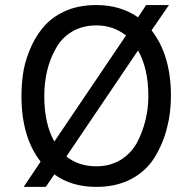

<svg xmlns="http://www.w3.org/2000/svg" viewBox="-20 -732 765 764"><path d="M74.2 11.7Q90.8 -13.7 141.6 -88.9Q65.4 -186.5 65.4 -349.6Q65.4 -404.3 74.2 -454.1Q84 -503.9 106.4 -551.8Q128.9 -599.6 162.1 -634.8Q196.3 -669.9 247.1 -691.4Q298.8 -711.9 363.3 -711.9Q459 -711.9 529.3 -663.1Q540 -679.7 561.5 -711.9Q585 -711.9 652.3 -711.9Q634.8 -686.5 583 -611.3Q660.2 -512.7 660.2 -349.6Q660.2 -281.2 643.6 -219.7Q627.9 -158.2 593.8 -103.5Q560.5 -50.8 502 -19.5Q442.4 11.7 363.3 11.7Q264.6 11.7 196.3 -38.1Q184.6 -21.5 162.1 11.7Q139.6 11.7 74.2 11.7ZM196.3 -168.9Q267.6 -274.4 481.4 -590.8Q430.7 -630.9 363.3 -630.9Q307.6 -630.9 265.6 -605.5Q223.6 -580.1 201.2 -537.1Q177.7 -495.1 167 -448.2Q156.2 -401.4 156.2 -349.6Q156.2 -239.3 196.3 -168.9ZM363.3 -70.3Q418 -70.3 460 -95.7Q501 -121.1 524.4 -163.1Q546.9 -205.1 558.6 -252.9Q570.3 -299.8 570.3 -349.6Q570.3 -459 529.3 -531.2Q433.6 -390.6 244.1 -109.4Q293 -70.3 363.3 -70.3Z"/></svg>

Font: Overpass
Style: Regular
Weight: 400
Designer: Delve Withrington, Thomas Jockin
Version: Version 3.000;DELV;Overpass; ttfautohint (v1.5)